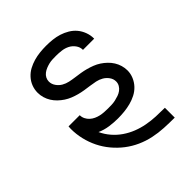

<svg xmlns="http://www.w3.org/2000/svg" viewBox="-203 -660 1006 1006"><g transform="rotate(-45 300.0 -156.5)"><path d="M511 215Q472 215 433.5 213Q395 211 357 203Q319 195 283.5 179Q248 163 217.5 139.5Q187 116 162 86Q137 56 120 21.5Q103 -13 94 -51Q85 -89 85 -128Q85 -132 85.5 -137Q86 -142 86 -146H169Q169 -146 169 -145.5Q169 -145 169 -145Q169 -131 175.5 -118Q182 -105 192.5 -95.5Q203 -86 216 -80Q229 -74 242.5 -71Q256 -68 270.5 -67Q285 -66 299 -66Q313 -66 326.5 -66.5Q340 -67 353.5 -70Q367 -73 380 -77.5Q393 -82 404 -90Q415 -98 422 -110Q429 -122 429 -136Q429 -155 417.5 -171Q406 -187 389.5 -196.5Q373 -206 354 -210Q335 -214 316 -216.5Q297 -219 278 -222Q259 -225 240.5 -230Q222 -235 204.5 -242Q187 -249 171 -259.5Q155 -270 141 -283.5Q127 -297 117 -313Q107 -329 101.5 -347.5Q96 -366 96 -385Q96 -409 104.5 -431Q113 -453 129 -470.5Q145 -488 165.5 -499Q186 -510 208.5 -516.5Q231 -523 254.5 -525.5Q278 -528 301 -528Q325 -528 348.5 -525.5Q372 -523 394.5 -516Q417 -509 438 -496.5Q459 -484 474 -466Q489 -448 497.5 -425Q506 -402 506 -379Q506 -378 506 -377Q506 -376 506 -376H423Q423 -376 423 -376.5Q423 -377 423 -377Q423 -397 410.5 -414Q398 -431 380 -440Q362 -449 341.5 -451.5Q321 -454 301 -454Q288 -454 275 -453.5Q262 -453 249.5 -450Q237 -447 224.5 -442Q212 -437 201.5 -429Q191 -421 185 -409.5Q179 -398 179 -385Q179 -366 190.5 -349.5Q202 -333 218.5 -323.5Q235 -314 253.5 -310Q272 -306 291 -303.5Q310 -301 329 -298Q348 -295 366.5 -290Q385 -285 403 -278Q421 -271 437 -260.5Q453 -250 467 -236.5Q481 -223 491 -207Q501 -191 506.5 -172.5Q512 -154 512 -135Q512 -111 502.5 -88.5Q493 -66 476.5 -48.5Q460 -31 438.5 -20Q417 -9 394 -3Q371 3 347 5.5Q323 8 299 8Q268 8 236.5 3.5Q205 -1 176 -14Q190 16 211.5 41Q233 66 260 84.5Q287 103 317.5 115Q348 127 380.5 133Q413 139 445.5 140.5Q478 142 511 142H512V215Z"/></g></svg>

Font: Iosevka SS04 Extended
Style: Regular
Weight: 400
Width: 7
Monospace: yes
Designer: Belleve Invis
Foundry: Belleve Invis
Version: Version 19.0.0; ttfautohint (v1.8.4)